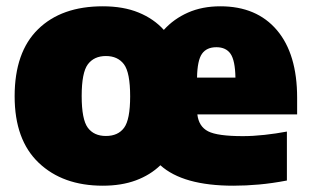

<svg xmlns="http://www.w3.org/2000/svg" viewBox="-20 -579 986 610"><path d="M306.5 11Q179.5 11 103 -61.8Q26.5 -134.5 26.5 -273Q26.5 -413.5 101 -486.2Q175.5 -559 306.5 -559Q372 -559 420.2 -539.2Q468.5 -519.5 500.5 -484Q532 -519 577.2 -539Q622.5 -559 680 -559Q795.5 -559 859.8 -483.2Q924 -407.5 924 -268.5V-215.5H607Q611.5 -177 641.2 -161.8Q671 -146.5 751.5 -146.5Q784 -146.5 820.5 -150.5Q857 -154.5 891.5 -161V-5.5Q844.5 3.5 803 7.2Q761.5 11 721.5 11Q561.5 11 489.5 -54Q457.5 -23 411.8 -6Q366 11 306.5 11ZM667.5 -429Q636.5 -429 621.8 -408.2Q607 -387.5 606 -332.5H728Q727 -387 712.5 -408Q698 -429 667.5 -429ZM316.5 -147Q355 -147 374.2 -173Q393.5 -199 393.5 -273Q393.5 -348.5 373.8 -374.8Q354 -401 316.5 -401Q279 -401 259.2 -374.8Q239.5 -348.5 239.5 -274Q239.5 -199.5 259 -173.2Q278.5 -147 316.5 -147Z"/></svg>

Font: Encode Sans Black
Style: Regular
Weight: 900
Designer: Multiple Designers
Foundry: Impallari Type
Version: Version 3.002; ttfautohint (v1.8.3) -l 8 -r 50 -G 200 -x 14 